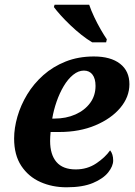

<svg xmlns="http://www.w3.org/2000/svg" viewBox="-20 -786 575 816"><path d="M262.9 10Q202 10 151.5 -12.5Q101 -35 70.5 -81Q40 -127 40 -197.3Q40 -241.5 54 -290.3Q68 -339 95.5 -384.5Q123 -430 164 -466.5Q205 -503 259 -524.5Q313 -546 378.9 -546Q450.5 -546 490.2 -515.1Q530 -484.3 530 -428.1Q530 -374 491.5 -328Q453 -282 385.7 -253.5Q318.3 -225 232 -225H195.1Q194.1 -214.7 193.5 -204.8Q193 -195 193 -187Q193 -129 220 -97.5Q247 -66 301.9 -66Q350.7 -66 388.9 -91.5Q427 -117 448 -147Q461 -131 461 -104Q461 -80 440 -53.5Q419 -27 375.4 -8.5Q331.7 10 262.9 10ZM210.6 -282Q261 -282 300.5 -299.6Q340 -317.2 363 -348.3Q386 -379.5 386 -421Q386 -452 373 -469Q360 -486 336.5 -486Q313 -486 290.8 -468Q268.6 -450 250.8 -420Q233 -390 220.5 -354Q208 -318 202 -282ZM372 -606Q350 -619 326 -638Q302 -657 279 -679Q256 -701 238 -721Q220 -741 209 -756L212 -766H359Q367 -742 380.5 -713.5Q394 -685 408.5 -660Q423 -635 434 -619L431 -606Z"/></svg>

Font: Noto Serif
Style: Italic
Weight: 400
Italic angle: -12°
Designer: Monotype Design Team
Foundry: Monotype Imaging Inc.
Version: Version 2.013